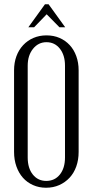

<svg xmlns="http://www.w3.org/2000/svg" viewBox="-20 -873 436 901"><path d="M46 -543Q46 -579 57 -609Q68 -639 88.5 -661Q109 -683 137 -695Q165 -707 198 -707Q232 -707 259.5 -695Q287 -683 307 -661.5Q327 -640 338 -609.5Q349 -579 349 -543V-160Q349 -123 338 -92Q327 -61 306.5 -39Q286 -17 258 -4.5Q230 8 196 8Q163 8 135 -4.5Q107 -17 87.5 -39Q68 -61 57 -92Q46 -123 46 -160ZM110 -134Q110 -84 134 -54Q158 -24 197 -24Q237 -24 261 -54Q285 -84 285 -134V-565Q285 -614 261 -644.5Q237 -675 198 -675Q160 -675 135 -644Q110 -613 110 -565ZM191 -853H208L286 -745H259L199 -806L140 -745H113Z"/></svg>

Font: Moniqa Paragraph
Style: Regular
Weight: 400
Designer: Rajesh Rajput
Foundry: Rajesh Rajput
Version: Version 1.000